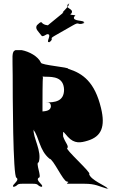

<svg xmlns="http://www.w3.org/2000/svg" viewBox="-20 -1159 756 1211"><path d="M238 -939C245 -929 247 -926 276 -943C314 -948 264 -888 291 -894C320 -911 265 -877 294 -894C325 -922 284 -910 326 -934C355 -951 409 -981 438 -998C486 -1026 462 -998 508 -1012C537 -1029 479 -998 508 -1015C521 -1035 432 -1020 448 -1054C477 -1071 402 -1058 431 -1075C449 -1107 382 -1104 412 -1134C441 -1151 379 -1117 408 -1134C436 -1136 363 -1075 377 -1080C406 -1097 252 -979 281 -996C298 -1003 273 -994 250 -1010C239 -1024 237 -1022 213 -1000C199 -977 222 -961 238 -939ZM60 -684C60 -584 61 -38 84 -38C107 -20 50 8 64 18C87 18 43 20 66 20C98 11 80 0 121 0H187C228 0 210 11 242 20C265 20 221 18 244 18C258 8 201 -20 224 -38C247 -38 201 -135 224 -135C247 -204 186 -294 192 -344C215 -344 166 -343 189 -343C229 -293 226 -213 292 -158C315 -158 379 -14 402 -14C428 -10 388 -4 408 0H512C584 0 602 16 658 32C681 32 636 29 659 29C649 14 550 -24 542 -62C565 -62 382 -225 405 -225C415 -240 392 -257 378 -299C378 -339 374 -333 408 -296C449 -251 489 -258 534 -272C619 -298 646 -359 617 -478C578 -640 504 -696 410 -725C418 -735 238 -748 238 -764C220 -804 164 -834 116 -843H78C51 -833 60 -802 60 -684ZM248 -494C248 -520 248 -667 251 -667C251 -671 248 -678 248 -680C248 -680 243 -678 246 -678C248 -676 261 -675 267 -675C320 -675 381 -671 384 -594C384 -517 323 -513 270 -513C288 -513 301 -512 301 -486C297 -460 268 -458 248 -456Z"/></svg>

Font: Hussar Przerywany
Style: Regular
Weight: 400
Foundry: Cannot Into Space Fonts
Version: Version 0.982